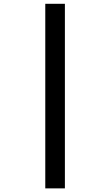

<svg xmlns="http://www.w3.org/2000/svg" viewBox="-20 -781 591 1027"><path d="M222.2 -760.7H327.1V226.6H222.2Z"/></svg>

Font: Viking Open Sans
Style: Bold
Weight: 700
Foundry: Ascender Corporation
Version: Version 2.001